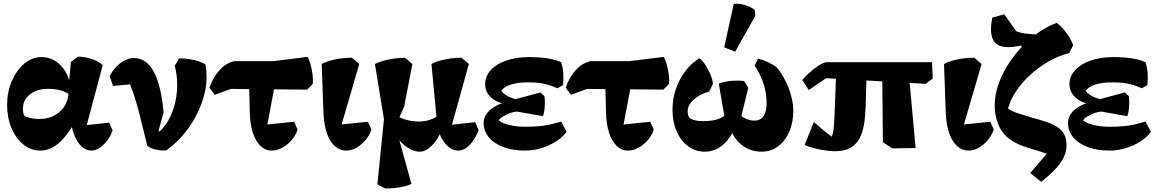

<svg xmlns="http://www.w3.org/2000/svg" viewBox="-20 -815 6357 1057"><path d="M202 14Q150.2 14 108.8 -19.4Q67.2 -52.8 43.2 -109.5Q19.2 -166.2 19.2 -236.8Q19.2 -308.8 45.1 -368.9Q71 -429 113.8 -464.9Q156.5 -500.8 208 -500.8Q268.2 -500.8 312.1 -456.9Q356 -413 369.5 -339L373.5 -287.5Q348 -306.8 316.8 -316.4Q285.5 -326 247 -326Q183.5 -326 144.9 -295.8Q106.2 -265.5 106.2 -215.5Q106.2 -202.8 108.5 -192.5Q110.8 -182.2 116 -174.8Q135.5 -167.5 155.1 -163.8Q174.8 -160 197.2 -160Q238.5 -160 271.8 -175.5Q305 -191 326.9 -218.8Q348.8 -246.5 355 -284L361 -318.5L358.5 -344.8L370.2 -473.8L409.2 -503.2Q448 -502.8 487.2 -489.4Q526.5 -476 545.5 -455.8L448 -91L436.5 -124L580.8 -139.8L599.8 -98.5Q591 -69 571.8 -43.1Q552.5 -17.2 528.9 -1.6Q505.2 14 483 14Q452.8 14 427.6 -10.2Q402.5 -34.5 387 -76.9Q371.5 -119.2 368.5 -174L403 -113H336L390.5 -141Q345.5 -61.8 299.6 -23.9Q253.8 14 202 14Z M896.5 12.5Q871.2 15.8 840.1 8.9Q809 2 791.2 -11.8L749.8 -178.8Q737 -229.2 723.6 -272.8Q710.2 -316.2 696.2 -350.2L602.2 -342L583.8 -396.2Q606.5 -440.2 643.1 -467.9Q679.8 -495.5 717 -495.5Q785.2 -495.5 825.9 -421.6Q866.5 -347.8 880.8 -197.5L841.8 -52.8L820.5 -65.8Q860.5 -85.2 890.6 -127.1Q920.8 -169 938 -226.1Q955.2 -283.2 955.2 -347Q955.2 -374.8 952.2 -399.9Q949.2 -425 942.2 -453L966.8 -494.2Q1061.8 -491.2 1111.5 -460Q1114.2 -441.8 1115.8 -425Q1117.2 -408.2 1117.2 -392Q1117.2 -320.2 1089.6 -245Q1062 -169.8 1012.4 -102.5Q962.8 -35.2 896.5 12.5ZM820 -29.2 801 -64.2 830.2 -107 889 -74.8Z M1475.8 14Q1440 14 1413.5 -12.1Q1387 -38.2 1371.6 -85.8Q1356.2 -133.2 1355.2 -196.2L1350.5 -384.5L1500.2 -385.8L1445.8 -97.5L1403 -124.5L1599.2 -144.8L1618.2 -101.8Q1607.8 -69.2 1585 -43.1Q1562.2 -17 1533.5 -1.5Q1504.8 14 1475.8 14ZM1162.5 -293 1133.2 -331.8Q1153 -390.5 1189.4 -429.8Q1225.8 -469 1270.8 -478.5H1486L1673 -501.8Q1683.2 -484.5 1690.4 -457.5Q1697.5 -430.5 1700.9 -402.4Q1704.2 -374.2 1701.8 -352.8L1671 -321.5L1250.8 -325.5Z M1886 14Q1834 14 1799.4 -39.9Q1764.8 -93.8 1760.5 -197.8L1751 -462.5Q1774 -475.8 1818.5 -486.4Q1863 -497 1917.5 -497.2L1958 -462.8L1851 -96.8L1810.2 -124.5L2005.8 -144.8L2024.8 -101.8Q2015 -72 1993.4 -45.5Q1971.8 -19 1944 -2.5Q1916.2 14 1886 14Z M2101 222.8 2057.5 199.5 2097.5 -195 2117 -16 2044.2 -462.5Q2062 -472.2 2089.1 -480.1Q2116.2 -488 2147.8 -492.4Q2179.2 -496.8 2209.8 -497L2250.2 -462.5L2205.2 -229.5L2169.8 -148.2V-75L2244.8 197Q2227.5 207.8 2186.9 215Q2146.2 222.2 2101 222.8ZM2290.8 20Q2266 20 2240.1 7Q2214.2 -6 2191.5 -28.9Q2168.8 -51.8 2153.8 -80.5L2159 -183Q2171.5 -172.2 2191.8 -163.9Q2212 -155.5 2236.2 -150.6Q2260.5 -145.8 2284.5 -145.8Q2319.2 -145.8 2349.6 -156.4Q2380 -167 2396 -183.8L2410 -96.2Q2388 -42.8 2355.4 -11.4Q2322.8 20 2290.8 20ZM2503.2 14Q2462.5 14 2429.8 -26.4Q2397 -66.8 2385.2 -130.5L2384.5 -154L2355.2 -462.8Q2372.8 -472.8 2399.8 -480.6Q2426.8 -488.5 2458.2 -492.9Q2489.8 -497.2 2520.8 -497.2L2561.2 -462.8L2461.2 -102.5L2430 -124.2L2596.2 -142.2L2614.8 -98.5Q2596.2 -48 2565.6 -17Q2535 14 2503.2 14Z M2870.5 14Q2803.2 14 2751.8 -5.1Q2700.2 -24.2 2671.4 -59Q2642.5 -93.8 2642.5 -139Q2642.5 -182.5 2685.4 -215.9Q2728.2 -249.2 2794 -257.8L2805.2 -265.8L2955.2 -306L2977 -286Q2980 -270 2979.8 -249.2Q2979.5 -228.5 2976.8 -208.4Q2974 -188.2 2969.2 -175.5L2825.2 -200.8Q2807.2 -199.5 2787 -191.9Q2766.8 -184.2 2749.9 -174.2Q2733 -164.2 2725.8 -153Q2739.8 -137.8 2781 -127.5Q2822.2 -117.2 2870.5 -117.2Q2913.2 -117.2 2945 -120Q2976.8 -122.8 3006.2 -129.2Q3035.8 -135.8 3069.5 -145.8L3099 -89.2Q3076.8 -59 3039.9 -35.5Q3003 -12 2959 1Q2915 14 2870.5 14ZM2857.2 -228 2790.2 -238.8Q2728 -242 2689.4 -273.4Q2650.8 -304.8 2650.8 -351Q2650.8 -395.2 2681.8 -429.1Q2712.8 -463 2767.8 -481.9Q2822.8 -500.8 2894.2 -500.8Q2951.2 -500.8 2998.2 -493Q3045.2 -485.2 3069.5 -471.8Q3078.2 -446.2 3080.8 -413.8Q3083.2 -381.2 3079.5 -346.2L3049.2 -329.2Q3020 -341.8 2995.5 -348.9Q2971 -356 2945.1 -358.8Q2919.2 -361.5 2885 -361.5Q2831.5 -361.5 2793.8 -349.8Q2756 -338 2740 -315.8Q2747.5 -302.8 2766.2 -290.9Q2785 -279 2810.5 -271.6Q2836 -264.2 2860.5 -263.5Z M3436.8 14Q3401 14 3374.5 -12.1Q3348 -38.2 3332.6 -85.8Q3317.2 -133.2 3316.2 -196.2L3311.5 -384.5L3461.2 -385.8L3406.8 -97.5L3364 -124.5L3560.2 -144.8L3579.2 -101.8Q3568.8 -69.2 3546 -43.1Q3523.2 -17 3494.5 -1.5Q3465.8 14 3436.8 14ZM3123.5 -293 3094.2 -331.8Q3114 -390.5 3150.4 -429.8Q3186.8 -469 3231.8 -478.5H3447L3634 -501.8Q3644.2 -484.5 3651.4 -457.5Q3658.5 -430.5 3661.9 -402.4Q3665.2 -374.2 3662.8 -352.8L3632 -321.5L3211.8 -325.5Z M4173.5 20Q4106.8 20 4058.5 -21Q4010.2 -62 3993.2 -132L4030.5 -212.2Q4043.5 -185.5 4072.8 -168.2Q4102 -151 4133.2 -151Q4166.5 -151 4183.5 -176.1Q4200.5 -201.2 4200.2 -248.5Q4200 -301.2 4184.2 -351.5Q4168.5 -401.8 4134.5 -454.2L4153 -492.5Q4210 -477.2 4254.5 -445.8Q4282.2 -413 4303.1 -371.8Q4324 -330.5 4335.6 -287.2Q4347.2 -244 4347.2 -204.8Q4347.2 -139.8 4324.8 -89Q4302.2 -38.2 4263.1 -9.1Q4224 20 4173.5 20ZM3859.8 20Q3808 20 3768 -9.9Q3728 -39.8 3705.1 -92Q3682.2 -144.2 3682.2 -211.8Q3682.2 -269.8 3700.5 -324.1Q3718.8 -378.5 3752.4 -422.9Q3786 -467.2 3830 -494.2Q3847 -482.5 3863.4 -457.4Q3879.8 -432.2 3891.4 -404Q3903 -375.8 3905 -353.2L3884.5 -311.5Q3828 -294.5 3796.9 -265.4Q3765.8 -236.2 3765.8 -202.2Q3765.8 -178 3777.8 -164Q3804.5 -148 3849.5 -148Q3972.2 -148 3992 -214.8L4040.2 -161.8Q4019 -76 3971.5 -28Q3924 20 3859.8 20ZM3975 -133.8 3937 -355Q3965.8 -366 4003.9 -369.5Q4042 -373 4076 -369L4099.5 -332.2L4051.8 -137.5ZM4027.2 -530.5 3966.8 -554.2 4019.5 -793.5Q4040 -796.5 4062.4 -792Q4084.8 -787.5 4104.1 -778.9Q4123.5 -770.2 4135 -760.5L4138 -727.5Z M4432.5 -319.5 4397 -373.8Q4410 -391.2 4432.8 -412Q4455.5 -432.8 4481.1 -450.1Q4506.8 -467.5 4526 -472.5H5111L5115 -382.5L5076 -353.5L4528 -384.5ZM4576.8 17.5Q4545 17.5 4501.4 9.6Q4457.8 1.8 4409.5 -16.5L4460.5 -143Q4483.5 -122.5 4508.2 -102.2Q4533 -82 4558 -63Q4564.5 -73 4567.6 -94Q4570.8 -115 4572.2 -141.2Q4573.8 -167.5 4574.8 -193.5L4584.5 -450L4752.2 -448L4745.5 -230.5Q4744.2 -177.2 4737 -132.1Q4729.8 -87 4712 -53.4Q4694.2 -19.8 4661.8 -1.1Q4629.2 17.5 4576.8 17.5ZM4892.5 1.8 4840.5 -32.5 4836.5 -439 4980.5 -442 5020.5 0Z M5312 14Q5260 14 5225.4 -39.9Q5190.8 -93.8 5186.5 -197.8L5177 -462.5Q5200 -475.8 5244.5 -486.4Q5289 -497 5343.5 -497.2L5384 -462.8L5277 -96.8L5236.2 -124.5L5431.8 -144.8L5450.8 -101.8Q5441 -72 5419.4 -45.5Q5397.8 -19 5370 -2.5Q5342.2 14 5312 14Z M5712.2 186.2 5651.5 137.5 5756.5 15 5776.8 46.5Q5758.8 38 5741.2 31.4Q5723.8 24.8 5698.6 16.5Q5673.5 8.2 5631.8 -4Q5576.2 -21.5 5541 -46.9Q5505.8 -72.2 5485.2 -109.5Q5470.5 -139.8 5463.4 -169.6Q5456.2 -199.5 5456.2 -238.5Q5456.2 -289.2 5474.1 -343.6Q5492 -398 5524.2 -451Q5556.5 -504 5599.2 -550.4Q5642 -596.8 5692.4 -632.8Q5742.8 -668.8 5796 -689Q5813.5 -678.2 5832.5 -656.8Q5851.5 -635.2 5866.8 -610.6Q5882 -586 5887.8 -565.5L5866.2 -522.8Q5809 -508.5 5754.2 -477.4Q5699.5 -446.2 5653.4 -404.4Q5607.2 -362.5 5574.8 -314.4Q5542.2 -266.2 5529.5 -217.2Q5539.5 -210.2 5552.8 -203.8Q5566 -197.2 5589.1 -189.8Q5612.2 -182.2 5650.5 -170.8Q5713.2 -153.2 5743.4 -142.9Q5773.5 -132.5 5791.5 -121.5Q5823.5 -102.5 5837.5 -77.6Q5851.5 -52.8 5851.5 -16.5Q5851.5 33 5819.6 79.6Q5787.8 126.2 5712.2 186.2ZM5613 -546.5 5600.2 -564.2Q5497.2 -541.5 5460 -578Q5422.8 -614.5 5442.5 -717.5L5508.8 -736.5L5574.5 -643.5Q5595.5 -634.2 5630.1 -629.6Q5664.8 -625 5721.2 -625Z M6087.5 14Q6020.2 14 5968.8 -5.1Q5917.2 -24.2 5888.4 -59Q5859.5 -93.8 5859.5 -139Q5859.5 -182.5 5902.4 -215.9Q5945.2 -249.2 6011 -257.8L6022.2 -265.8L6172.2 -306L6194 -286Q6197 -270 6196.8 -249.2Q6196.5 -228.5 6193.8 -208.4Q6191 -188.2 6186.2 -175.5L6042.2 -200.8Q6024.2 -199.5 6004 -191.9Q5983.8 -184.2 5966.9 -174.2Q5950 -164.2 5942.8 -153Q5956.8 -137.8 5998 -127.5Q6039.2 -117.2 6087.5 -117.2Q6130.2 -117.2 6162 -120Q6193.8 -122.8 6223.2 -129.2Q6252.8 -135.8 6286.5 -145.8L6316 -89.2Q6293.8 -59 6256.9 -35.5Q6220 -12 6176 1Q6132 14 6087.5 14ZM6074.2 -228 6007.2 -238.8Q5945 -242 5906.4 -273.4Q5867.8 -304.8 5867.8 -351Q5867.8 -395.2 5898.8 -429.1Q5929.8 -463 5984.8 -481.9Q6039.8 -500.8 6111.2 -500.8Q6168.2 -500.8 6215.2 -493Q6262.2 -485.2 6286.5 -471.8Q6295.2 -446.2 6297.8 -413.8Q6300.2 -381.2 6296.5 -346.2L6266.2 -329.2Q6237 -341.8 6212.5 -348.9Q6188 -356 6162.1 -358.8Q6136.2 -361.5 6102 -361.5Q6048.5 -361.5 6010.8 -349.8Q5973 -338 5957 -315.8Q5964.5 -302.8 5983.2 -290.9Q6002 -279 6027.5 -271.6Q6053 -264.2 6077.5 -263.5Z"/></svg>

Font: Eczar
Style: Regular
Weight: 400
Designer: Vaibhav Singh
Foundry: Rosetta Type Foundry
Version: Version 2.000